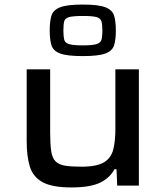

<svg xmlns="http://www.w3.org/2000/svg" viewBox="-20 -814 724 842"><path d="M293 8Q209 8 167 -15Q125 -38 111 -83Q97 -128 97 -195V-510H200V-233Q200 -182 204.5 -151.5Q209 -121 223.5 -106.5Q238 -92 265 -87.5Q292 -83 337 -83Q405 -83 436.5 -102.5Q468 -122 477 -159.5Q486 -197 486 -249V-510H589V0H494L491 -72H482Q463 -35 420 -13.5Q377 8 293 8ZM343 -568Q274 -568 243.5 -579.5Q213 -591 205.5 -616Q198 -641 198 -680Q198 -720 205.5 -745Q213 -770 243.5 -782Q274 -794 343 -794Q412 -794 442.5 -782Q473 -770 480.5 -745Q488 -720 488 -680Q488 -641 480.5 -616Q473 -591 442.5 -579.5Q412 -568 343 -568ZM343 -615Q385 -615 403 -620.5Q421 -626 425 -640Q429 -654 429 -680Q429 -706 425 -720Q421 -734 403.5 -739Q386 -744 343 -744Q301 -744 283 -739Q265 -734 261.5 -720Q258 -706 258 -680Q258 -655 261.5 -640.5Q265 -626 283 -620.5Q301 -615 343 -615Z"/></svg>

Font: Saira Expanded Medium
Style: Regular
Weight: 500
Width: 7
Designer: Hector Gatti with collaboration of the Omnibus-Type team
Foundry: Omnibus-Type
Version: Version 1.100; ttfautohint (v1.8.3)